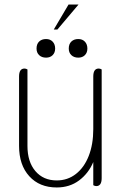

<svg xmlns="http://www.w3.org/2000/svg" viewBox="-20 -816 546 846"><path d="M64 -173V-479Q64 -514 88 -514Q94 -514 101 -510V-173Q101 -103 136 -62Q171 -21 230 -21Q278 -21 314.5 -49.5Q351 -78 371 -129Q391 -180 391 -247V-479Q391 -514 415 -514Q421 -514 428 -510V-31Q428 4 404 4Q398 4 391 0V-102Q370 -52 328.5 -21Q287 10 230 10Q154 10 109 -39.5Q64 -89 64 -173ZM282 -796H326L233 -686H217ZM141 -602Q141 -622 152.5 -633Q164 -644 183 -644Q201 -644 212 -632.5Q223 -621 223 -602Q223 -584 212 -573Q201 -562 183 -562Q164 -562 152.5 -573Q141 -584 141 -602ZM283 -602Q283 -622 294.5 -633Q306 -644 325 -644Q343 -644 354 -632.5Q365 -621 365 -602Q365 -584 354 -573Q343 -562 325 -562Q306 -562 294.5 -573Q283 -584 283 -602Z"/></svg>

Font: Thasadith
Style: Regular
Weight: 400
Designer: Cadson Demak Co.,Ltd.
Foundry: Cadson Demak Co.,Ltd.
Version: Version 1.000; ttfautohint (v1.6)